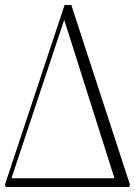

<svg xmlns="http://www.w3.org/2000/svg" viewBox="-20 -750 541 770"><path d="M3 0 0 -10 239 -730H266L501 -10L498 0ZM26 -35H439L238 -669H237Z"/></svg>

Font: Literata 72pt ExtraLight
Style: Regular
Weight: 200
Designer: Latin by Veronika Burian and Jose Scaglione. Greek by Irene Vlachou. Cyrillic by Vera Evstafieva.
Foundry: TypeTogether
Version: Version 3.002